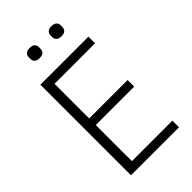

<svg xmlns="http://www.w3.org/2000/svg" viewBox="-264 -963 1046 1046"><g transform="rotate(-45 259.0 -440.5)"><path d="M88 0V-698H458V-647H146V-380H442V-329H146V-51H458V0ZM188 -803Q168 -803 158.5 -812Q149 -821 149 -835V-849Q149 -863 158.5 -872Q168 -881 188 -881Q208 -881 217.5 -872Q227 -863 227 -849V-835Q227 -821 217.5 -812Q208 -803 188 -803ZM356 -803Q336 -803 326.5 -812Q317 -821 317 -835V-849Q317 -863 326.5 -872Q336 -881 356 -881Q376 -881 385.5 -872Q395 -863 395 -849V-835Q395 -821 385.5 -812Q376 -803 356 -803Z"/></g></svg>

Font: IBM Plex Sans Cond Light
Style: Regular
Weight: 300
Width: 3
Designer: Mike Abbink, Paul van der Laan, Pieter van Rosmalen
Foundry: Bold Monday
Version: Version 1.3